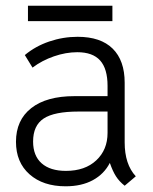

<svg xmlns="http://www.w3.org/2000/svg" viewBox="-20 -643 535 673"><path d="M365 -72Q345 -33 305.5 -11.5Q266 10 210 10Q131 10 83.5 -32Q36 -74 36 -146Q36 -222 89.5 -264Q143 -306 241 -306H357V-342Q357 -402 331 -431Q305 -460 251 -460Q211 -460 169 -445.5Q127 -431 94 -406L67 -450Q104 -481 152.5 -497.5Q201 -514 252 -514Q333 -514 375 -472.5Q417 -431 417 -353V-144Q417 -67 456 -25L417 8Q398 -7 386.5 -25Q375 -43 365 -72ZM357 -177V-252H255Q170 -252 133 -227.5Q96 -203 96 -147Q96 -97 126 -70.5Q156 -44 211 -44Q278 -44 317.5 -81Q357 -118 357 -177ZM78 -623H374V-569H78Z"/></svg>

Font: Bellota Text
Style: Regular
Weight: 400
Designer: Kemie Guaida
Foundry: Kemie Guaida
Version: Version 4.001